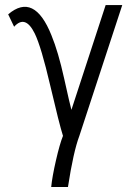

<svg xmlns="http://www.w3.org/2000/svg" viewBox="-20 -535 514 756"><path d="M228 0Q213.4 -45.9 177.7 -198.7Q142.1 -351.6 116.7 -403.3Q79.6 -478.5 35.6 -429.7L12.2 -478.5Q114.7 -565.9 182.6 -396Q209.5 -330.6 232.4 -226.8Q255.4 -123 261.2 -102.5L396 -515.1H461.4L292.5 0Q269 62 247.6 201.2H181.6Q185.5 161.1 200.4 96.2Q215.3 31.2 228 0Z"/></svg>

Font: News Cycle
Style: Regular
Weight: 500
Version: Version 0.5.2